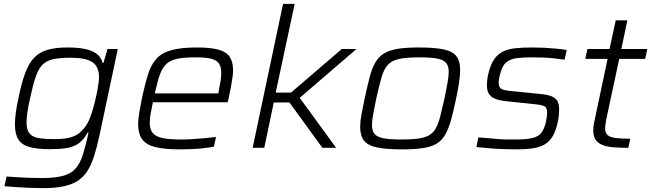

<svg xmlns="http://www.w3.org/2000/svg" viewBox="-20 -763 3361 991"><path d="M205 208Q169 208 131 206.5Q93 205 59 202.5Q25 200 3 198L14 148Q42 150 74 152Q106 154 138 155Q170 156 196 156Q260 156 300 146Q340 136 362.5 114.5Q385 93 398.5 60Q412 27 423 -19Q427 -33 430.5 -49.5Q434 -66 437 -79H432Q413 -42 386 -23Q359 -4 322.5 1.5Q286 7 237 7Q172 7 132.5 -4Q93 -15 75 -43Q57 -71 57 -121Q57 -147 61.5 -180.5Q66 -214 75 -256Q91 -335 110 -386Q129 -437 156.5 -465.5Q184 -494 226 -506Q268 -518 329 -518Q380 -518 417.5 -510.5Q455 -503 478.5 -485.5Q502 -468 510 -438H514L535 -510H588L494 -67Q481 -6 466.5 40Q452 86 432 118Q412 150 382.5 169.5Q353 189 309.5 198.5Q266 208 205 208ZM260 -45Q305 -45 334.5 -51.5Q364 -58 384 -72.5Q404 -87 420 -109Q433 -126 443.5 -152.5Q454 -179 462.5 -210Q471 -241 477.5 -271.5Q484 -302 487.5 -326.5Q491 -351 491 -364Q491 -419 457 -442Q423 -465 346 -465Q291 -465 256.5 -458Q222 -451 200.5 -430Q179 -409 164.5 -367Q150 -325 135 -255Q126 -215 121.5 -184Q117 -153 117 -131Q117 -95 131 -76Q145 -57 176.5 -51Q208 -45 260 -45Z M909 8Q828 8 781 -4Q734 -16 713.5 -44.5Q693 -73 693 -121Q693 -147 698.5 -180Q704 -213 712 -254Q728 -328 744 -379Q760 -430 788 -460.5Q816 -491 866 -504.5Q916 -518 997 -518Q1068 -518 1108.5 -506.5Q1149 -495 1166 -469Q1183 -443 1183 -399Q1183 -386 1180 -364Q1177 -342 1172 -314.5Q1167 -287 1160 -255L1155 -235H769Q762 -202 757.5 -176Q753 -150 753 -129Q753 -96 768 -77Q783 -58 818.5 -50.5Q854 -43 916 -43Q943 -43 975 -45Q1007 -47 1039 -50Q1071 -53 1095 -56L1084 -6Q1064 -2 1034.5 1.5Q1005 5 972.5 6.5Q940 8 909 8ZM779 -281H1107L1110 -299Q1116 -328 1119 -348.5Q1122 -369 1122 -386Q1122 -421 1108 -438Q1094 -455 1065.5 -461Q1037 -467 991 -467Q933 -467 897 -460Q861 -453 839.5 -433.5Q818 -414 805 -377.5Q792 -341 779 -281Z M1284 0 1441 -743H1501L1403 -285H1482L1744 -510H1820L1527 -258L1715 0H1644L1474 -234H1393L1344 0Z M2055 8Q1973 8 1925.5 -2Q1878 -12 1858.5 -37.5Q1839 -63 1839 -108Q1839 -135 1845.5 -171Q1852 -207 1862 -254Q1876 -319 1888 -365Q1900 -411 1917.5 -441Q1935 -471 1962.5 -487.5Q1990 -504 2033 -511Q2076 -518 2141 -518Q2223 -518 2270 -508Q2317 -498 2336 -472.5Q2355 -447 2355 -402Q2355 -374 2349.5 -337.5Q2344 -301 2334 -254Q2321 -189 2308 -143.5Q2295 -98 2278 -68Q2261 -38 2233.5 -21.5Q2206 -5 2163 1.5Q2120 8 2055 8ZM2053 -43Q2106 -43 2140.5 -48Q2175 -53 2196 -65.5Q2217 -78 2230 -102Q2243 -126 2252.5 -163Q2262 -200 2274 -254Q2283 -300 2289.5 -334Q2296 -368 2296 -392Q2296 -423 2282 -439Q2268 -455 2235 -461Q2202 -467 2144 -467Q2077 -467 2039 -458.5Q2001 -450 1981 -427.5Q1961 -405 1949 -363Q1937 -321 1922 -254Q1913 -209 1906.5 -175Q1900 -141 1900 -117Q1900 -87 1914 -71Q1928 -55 1961 -49Q1994 -43 2053 -43Z M2641 8Q2610 8 2573.5 6.5Q2537 5 2502 2Q2467 -1 2439 -4L2449 -54Q2485 -51 2510 -49Q2535 -47 2555.5 -45Q2576 -43 2597 -43Q2618 -43 2644 -43Q2701 -43 2731.5 -51.5Q2762 -60 2776 -80Q2790 -100 2798 -134Q2801 -150 2802.5 -162Q2804 -174 2804 -182Q2804 -208 2789 -215Q2774 -222 2741 -225L2589 -241Q2538 -246 2515.5 -265Q2493 -284 2493 -322Q2493 -333 2494.5 -348Q2496 -363 2500 -380Q2511 -429 2530.5 -457Q2550 -485 2578 -498Q2606 -511 2644 -514.5Q2682 -518 2730 -518Q2758 -518 2789 -516.5Q2820 -515 2850.5 -512Q2881 -509 2905 -505L2894 -455Q2865 -459 2837 -462Q2809 -465 2781.5 -466Q2754 -467 2722 -467Q2680 -467 2647.5 -463Q2615 -459 2593.5 -441.5Q2572 -424 2562 -382Q2558 -370 2556 -358Q2554 -346 2554 -337Q2554 -311 2569 -303.5Q2584 -296 2619 -293L2768 -278Q2803 -275 2824.5 -267Q2846 -259 2856 -243Q2866 -227 2866 -199Q2866 -185 2864.5 -168Q2863 -151 2858 -129Q2848 -84 2831 -57Q2814 -30 2788.5 -16Q2763 -2 2726.5 3Q2690 8 2641 8Z M3223 0Q3178 0 3144 -3Q3110 -6 3087.5 -15.5Q3065 -25 3053.5 -43Q3042 -61 3042 -90Q3042 -98 3043 -107.5Q3044 -117 3046 -127.5Q3048 -138 3050 -147L3116 -459H3001L3012 -510H3126L3158 -658H3218L3187 -510H3321L3310 -459H3176L3109 -146Q3107 -137 3106 -128Q3105 -119 3104 -112Q3103 -105 3103 -102Q3103 -77 3116.5 -65.5Q3130 -54 3159 -50.5Q3188 -47 3233 -47Z"/></svg>

Font: Saira SemiExpanded Light
Style: Italic
Weight: 300
Width: 6
Italic angle: -12°
Designer: Hector Gatti with collaboration of the Omnibus-Type team
Foundry: Omnibus-Type
Version: Version 1.101